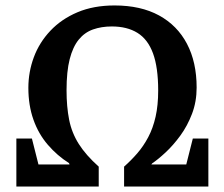

<svg xmlns="http://www.w3.org/2000/svg" viewBox="-20 -684 821 704"><path d="M40 0V-176H97L121 -81H235L233 -86Q190 -113 155.5 -153Q121 -193 102.5 -245.5Q84 -298 84 -362Q84 -420 104 -474Q124 -528 164.5 -571Q205 -614 264 -639Q323 -664 400 -664Q496 -664 563 -627.5Q630 -591 665.5 -523.5Q701 -456 701 -363Q701 -311 684 -266.5Q667 -222 641 -186.5Q615 -151 587 -125Q559 -99 538 -85L535 -81H663L687 -176H744V0H435V-73Q461 -96 483.5 -122Q506 -148 523.5 -181Q541 -214 550.5 -256Q560 -298 560 -352Q560 -437 541 -488.5Q522 -540 484 -563.5Q446 -587 390 -587Q352 -587 321 -576Q290 -565 268.5 -538.5Q247 -512 235.5 -467Q224 -422 224 -353Q224 -293 233.5 -245Q243 -197 269 -156Q295 -115 342 -73V0Z"/></svg>

Font: Faustina SemiBold
Style: Regular
Weight: 600
Designer: Alfonso Garcia
Foundry: http://www.omnibus-type.com
Version: Version 1.200